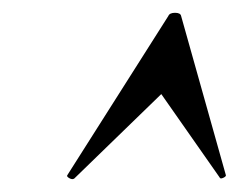

<svg xmlns="http://www.w3.org/2000/svg" viewBox="-20 -654 393 300"><path d="M96 -375Q93 -373 88.5 -375.5Q84 -378 85 -380L243 -629Q245 -634 253.5 -634Q262 -634 263 -629L333 -380Q333 -378 328.5 -376Q324 -374 323 -377L232 -507Z"/></svg>

Font: Cormorant Infant Light SemiBold
Style: Italic
Weight: 600
Italic angle: -10°
Version: Version 4.001